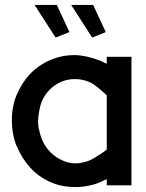

<svg xmlns="http://www.w3.org/2000/svg" viewBox="-20 -750 592 777"><path d="M285 7Q228 7 182 -14Q134 -36 101 -73Q67 -111 48 -159H47Q28 -207 28 -262Q28 -320 47 -365Q69 -416 100 -449Q134 -485 181 -506Q228 -527 282 -527Q325 -527 384 -505Q392 -502 399 -498L412 -492V-520H512V0H412V-25L399 -19Q377 -8 354 -2Q320 7 285 7ZM138 -222 139 -221Q143 -202 151 -183Q163 -155 185 -133Q204 -114 232 -101Q258 -89 283 -89Q285 -89 287 -89Q304 -89 324 -95H325Q342 -99 360 -110Q389 -127 409 -142L412 -145V-363L410 -366Q392 -383 372 -399Q356 -412 339 -419Q313 -430 283 -430Q254 -430 228 -419Q202 -408 182 -388Q161 -367 149 -339Q140 -317 135 -276Q134 -267 134 -259Q135 -238 137 -228V-227L139 -225V-222ZM268 -730H357L408 -620L353 -598ZM120 -730H210L261 -620L205 -598Z"/></svg>

Font: Oxford Sans SemiBold
Style: Regular
Weight: 600
Designer: Matt McInerney, Pablo Impallari, Rodrigo Fuenzalida
Foundry: Matt McInerney, Pablo Impallari, Rodrigo Fuenzalida
Version: Version 3.000g; ttfautohint (v1.5) -l 8 -r 28 -G 28 -x 14 -D